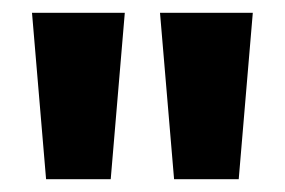

<svg xmlns="http://www.w3.org/2000/svg" viewBox="-20 -720 445 300"><path d="M353 -440H252L230 -700H375ZM153 -440H52L30 -700H175Z"/></svg>

Font: Tilda Sans Black
Style: Regular
Weight: 900
Designer: ParaType Ltd
Foundry: ParaType Ltd
Version: Version 1.009